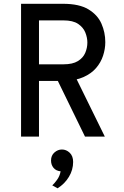

<svg xmlns="http://www.w3.org/2000/svg" viewBox="-20 -720 656 1012"><path d="M91 0V-700H312.5Q397.5 -700 446 -670.8Q494.5 -641.5 514.8 -595.2Q535 -549 535 -498Q535 -462 523.2 -426.2Q511.5 -390.5 486.2 -361.2Q461 -332 420.2 -313.8Q379.5 -295.5 321.5 -293.5H185.5V0ZM428 0 278 -307.5 377.5 -315.5 532.5 0ZM185.5 -381H314.5Q363 -381 390.5 -398Q418 -415 429.2 -441.2Q440.5 -467.5 440.5 -496Q440.5 -521.5 429.8 -548.5Q419 -575.5 391.8 -594Q364.5 -612.5 314.5 -612.5H185.5ZM283.5 272.5 255.5 257Q264.5 249.5 279.8 229Q295 208.5 299.5 183Q275 180.5 262 164.5Q249 148.5 249 126Q249 99.5 266.8 83.8Q284.5 68 306.5 68Q329.5 68 347.5 85.2Q365.5 102.5 365.5 133.5Q365.5 175.5 343.2 212.2Q321 249 283.5 272.5Z"/></svg>

Font: Overpass Mono Light Medium
Style: Regular
Weight: 500
Monospace: yes
Version: Version 4.000